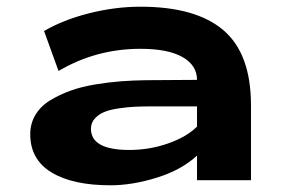

<svg xmlns="http://www.w3.org/2000/svg" viewBox="-20 -535 865 570"><path d="M437 -219.2Q405.8 -219.2 383.1 -218.3Q360.4 -217.3 333.5 -213.4Q306.6 -209.5 289.8 -202.6Q272.9 -195.8 261.5 -183.1Q250 -170.4 250 -152.8Q250 -89.8 363.8 -89.8Q423.3 -89.8 478.8 -109.1Q534.2 -128.4 564.9 -159.2V-219.2ZM69.8 -136.2Q69.8 -168.5 85.2 -194.1Q100.6 -219.7 128.4 -236.8Q156.2 -253.9 189.5 -265.9Q222.7 -277.8 263.2 -284.4Q303.7 -291 339.4 -293.7Q375 -296.4 413.1 -296.9L564.9 -297.9Q564.9 -340.8 522 -365.5Q479 -390.1 397 -390.1Q265.1 -390.1 153.8 -324.2L110.8 -442.9Q167.5 -476.1 244.6 -495.6Q321.8 -515.1 397 -515.1Q561.5 -515.1 643.3 -445.3Q725.1 -375.5 725.1 -222.2V0H564.9V-73.2Q519.5 -30.8 446.3 -7.8Q373 15.1 308.1 15.1Q195.8 15.1 132.8 -23.2Q69.8 -61.5 69.8 -136.2Z"/></svg>

Font: Messapia Bold
Style: Regular
Weight: 400
Designer: Luca Marsano
Foundry: Collletttivo
Version: Version 1.000;FEAKit 1.0